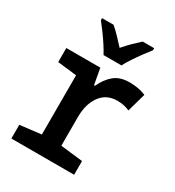

<svg xmlns="http://www.w3.org/2000/svg" viewBox="-183 -875 897 983"><g transform="rotate(30 265.0 -383.0)"><path d="M36 0V-81L161 -96V-446L48 -459V-542H249L266 -448H272Q293 -495 327 -523.5Q361 -552 418 -552Q442 -552 466 -548Q490 -544 514 -534L483 -424Q451 -439 410 -439Q346 -439 311 -390.5Q276 -342 276 -266V-96L407 -81V0ZM231 -606Q220 -627 202.5 -654Q185 -681 165.5 -707.5Q146 -734 130 -754V-766H198Q217 -750 239 -727Q261 -704 284 -679Q308 -707 328 -726.5Q348 -746 370 -766H438V-754Q423 -735 403.5 -708.5Q384 -682 366 -655Q348 -628 337 -606Z"/></g></svg>

Font: Noto Sans Mono Condensed SemiBold
Style: Regular
Weight: 600
Width: 3
Designer: Monotype Design Team
Foundry: Monotype Imaging Inc.
Version: Version 2.014